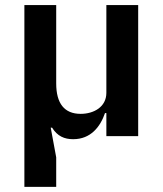

<svg xmlns="http://www.w3.org/2000/svg" viewBox="-20 -536 640 756"><path d="M201.3 199.9V83.5L179.7 -33.4H185C206 0.4 233.7 12.1 268.1 12.1C337.4 12.1 375 -36.9 393.5 -90.9H398.8V0H524.1V-516H398.8V-170.5C398.8 -114.7 349.1 -87.7 297.6 -87.7C233.7 -87.7 201.3 -128.2 201.3 -207.7V-516H76V199.9Z"/></svg>

Font: Margiela Mono SemiBold
Style: Regular
Weight: 600
Designer: Mike Abbink, Paul van der Laan, Pieter van Rosmalen
Foundry: Bold Monday
Version: Version 2.003 2021